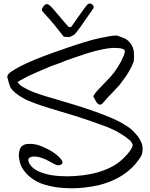

<svg xmlns="http://www.w3.org/2000/svg" viewBox="-20 -1041 838 1074"><path d="M473.6 -1019Q478.5 -1021.5 481.9 -1021.5Q490.2 -1021.5 497.3 -1014.9Q504.4 -1008.3 504.4 -1000.5Q504.4 -996.1 499 -989.3Q493.7 -982.9 468 -945.1Q442.4 -907.2 429.2 -889.2Q400.9 -850.6 396 -847.2Q375.5 -834 366.2 -834Q364.7 -834 356.7 -834.5Q348.6 -835 340.8 -835H337.4Q328.6 -845.7 311.8 -866.9Q294.9 -888.2 284.4 -901.4Q273.9 -914.6 258.5 -932.1Q243.2 -949.7 229.5 -963.9Q228 -965.8 224.1 -970Q220.2 -974.1 217.8 -977.5Q215.3 -981 213.9 -984.4V-985.8Q213.9 -995.6 229.5 -1012.2Q237.8 -1022.5 253.4 -1014.2Q260.7 -1008.8 267.3 -1002Q273.9 -995.1 282 -985.6Q290 -976.1 294.4 -971.2Q304.7 -959.5 326.4 -933.3Q348.1 -907.2 360.4 -894Q364.3 -888.7 371.8 -889.2Q379.4 -889.6 382.3 -896Q393.1 -910.6 412.4 -939Q431.6 -967.3 442.4 -981.4Q445.8 -984.9 455.8 -999.5Q465.8 -1014.2 473.6 -1019ZM637.7 -841.3Q644 -838.4 655.8 -834.5Q667.5 -830.6 676.8 -826.4Q686 -822.3 692.9 -816.4Q719.7 -793.5 727.1 -761.7Q729.5 -752.4 729.5 -730Q729.5 -706.5 727.5 -695.3Q705.6 -639.2 665 -587.9Q652.8 -567.9 613.8 -528.1Q574.7 -488.3 564.5 -475.1Q562.5 -473.1 557.9 -467.3Q553.2 -461.4 549.1 -458.5Q544.9 -455.6 540 -455.6Q538.1 -455.6 535.2 -456.5Q523.9 -460 514.6 -478Q505.4 -496.1 502 -500Q503.4 -509.3 518.6 -527.3Q531.7 -542.5 566.4 -577.9Q601.1 -613.3 617.7 -634.8Q667 -703.1 678.2 -749.5Q678.7 -751 678.7 -753.9Q678.7 -772.9 621.1 -772.9H612.3Q563.5 -771.5 471.7 -744.1Q458.5 -739.7 431.6 -730.7Q404.8 -721.7 388.4 -716.3Q372.1 -710.9 349.4 -702.4Q326.7 -693.8 308.1 -686Q281.7 -677.2 255.6 -666.7Q229.5 -656.2 190.7 -638.9Q151.9 -621.6 139.6 -616.2Q130.4 -610.4 109.6 -599.9Q88.9 -589.4 78.6 -582.5Q83 -574.2 91.1 -566.9Q99.1 -559.6 106 -555.7Q112.8 -551.8 124.5 -545.7Q136.2 -539.6 141.6 -536.6Q188.5 -515.1 291.5 -486.3Q414.1 -451.2 511.2 -417Q634.3 -373 681.2 -340.8Q714.4 -321.3 734.9 -296.9Q763.2 -268.6 774.9 -232.4Q777.8 -220.7 777.8 -209.5Q777.8 -209 776.4 -188.5Q774.4 -177.2 768.8 -167Q763.2 -156.7 752.2 -142.6Q741.2 -128.4 738.3 -124.5Q662.6 -36.6 529.3 -4.4Q449.2 12.2 384.3 12.2H378.4Q335.4 11.7 299.8 7.1Q264.2 2.4 226.6 -9Q189 -20.5 157.7 -43.5Q126.5 -66.4 105 -99.6Q89.4 -124.5 85 -170.9Q86.4 -197.8 94.5 -213.4Q102.5 -229 126 -234.9Q135.7 -236.3 144.5 -236.3Q179.2 -236.3 207.5 -224.6Q292.5 -190.4 324.7 -146Q329.6 -138.2 329.6 -132.3Q329.6 -124.5 322.3 -120.6Q314.9 -116.7 304.2 -116.7Q301.3 -116.7 298.3 -117.2Q286.1 -121.6 259.8 -136.5Q233.4 -151.4 217.8 -155.8Q193.8 -165.5 169.4 -165.5Q155.8 -165.5 147 -160.4Q138.2 -155.3 138.2 -145.5Q138.2 -142.1 139.6 -137.7Q151.9 -100.6 203.6 -79.1Q262.2 -54.7 356 -54.7Q378.9 -54.7 398.4 -56.2Q496.6 -62.5 565.4 -90.3Q633.3 -115.7 676.3 -161.6Q710.4 -195.8 719.7 -219.7Q722.2 -224.6 722.2 -228Q722.2 -237.3 709 -253.9Q680.7 -278.3 657.7 -291Q641.6 -302.2 619.1 -313Q596.7 -323.7 584 -328.9Q571.3 -334 538.8 -345.5Q506.3 -356.9 501 -358.9Q414.6 -390.1 254.9 -436.5Q221.7 -446.3 176.3 -462.9Q130.9 -479.5 114.3 -489.7Q59.1 -519 38.1 -552.2Q31.7 -565.4 20.5 -610.8Q21 -623 37.1 -636.2Q48.3 -645 87.4 -667Q164.6 -707.5 304.7 -755.9Q315.9 -759.8 348.9 -771.2Q381.8 -782.7 398.9 -788.3Q416 -793.9 443.8 -802.7Q471.7 -811.5 495.1 -817.6Q518.6 -823.7 541 -828.6Q606 -842.3 627.4 -842.3Q635.3 -842.3 637.7 -841.3Z"/></svg>

Font: Avessa
Style: Medium
Weight: 500
Designer: Arman Khorramak
Foundry: Arman Khorramak
Version: Version 1.000; ttfautohint (v1.8.1)